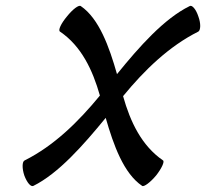

<svg xmlns="http://www.w3.org/2000/svg" viewBox="-20 -598 711 663"><path d="M95 44C182 1 268 -97 345 -191C372 -97 407 1 471 44C477 48 499 32 519 8C538 -16 549 -40 543 -44C469 -95 430 -177 405 -266C478 -355 563 -438 665 -489C673 -494 674 -517 665 -541C657 -566 643 -582 635 -577C547 -534 461 -437 384 -342C357 -437 322 -534 259 -577C252 -582 231 -566 211 -541C191 -517 180 -494 187 -489C261 -439 300 -356 325 -268C251 -178 167 -95 65 -44C56 -40 56 -16 64 8C73 32 86 48 95 44Z"/></svg>

Font: Nupuram Medium Oblique
Style: Regular
Weight: 500
Designer: Santhosh Thottingal (santhosh.thottingal@gmail.com)
Foundry: SMC
Version: Version 1.000